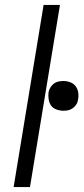

<svg xmlns="http://www.w3.org/2000/svg" viewBox="-20 -755 340 775"><path d="M35 0 156 -735H222L101 0ZM236 -308Q222 -308 208 -313Q194 -318 186.5 -328.5Q179 -339 176.5 -353.5Q174 -368 176 -383Q178 -393 183.5 -402Q189 -411 197.5 -417.5Q206 -424 216 -426Q226 -428 236 -428Q250 -428 263.5 -423Q277 -418 285 -407.5Q293 -397 295.5 -382.5Q298 -368 295 -353Q294 -343 288.5 -334Q283 -325 274 -318.5Q265 -312 255.5 -310Q246 -308 236 -308Z"/></svg>

Font: Iosevka Aile Light Oblique
Style: Regular
Weight: 300
Italic angle: -9°
Designer: Belleve Invis
Foundry: Belleve Invis
Version: Version 31.1.0; ttfautohint (v1.8.4)